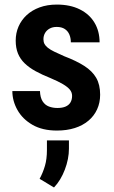

<svg xmlns="http://www.w3.org/2000/svg" viewBox="-20 -558 494 835"><path d="M293.5 -141.1Q293.5 -156.2 283.9 -168Q274.4 -179.7 253.9 -191.9Q233.4 -204.1 199.7 -218.3Q163.1 -232.9 135 -248.3Q106.9 -263.7 87.4 -282.5Q67.9 -301.3 58.1 -325.4Q48.3 -349.6 48.3 -381.3Q48.3 -414.1 60.5 -442.4Q72.8 -470.7 95.9 -492.2Q119.1 -513.7 152.3 -525.9Q185.5 -538.1 227.1 -538.1Q285.2 -538.1 326.9 -517.3Q368.7 -496.6 390.9 -459.5Q413.1 -422.4 413.1 -374H288.1Q288.1 -392.6 281.7 -407.7Q275.4 -422.9 261.7 -431.9Q248 -440.9 226.6 -440.9Q208.5 -440.9 195.6 -433.6Q182.6 -426.3 175.8 -414.3Q168.9 -402.3 168.9 -387.2Q168.9 -375.5 173.6 -366.7Q178.2 -357.9 188.5 -349.9Q198.7 -341.8 216.1 -333.3Q233.4 -324.7 259.3 -313.5Q312 -293.5 346.7 -271.2Q381.3 -249 398.4 -219.5Q415.5 -189.9 415.5 -146Q415.5 -111.3 402.3 -82.5Q389.2 -53.7 364.5 -33Q339.8 -12.2 305.2 -1.2Q270.5 9.8 227.5 9.8Q164.6 9.8 121.3 -15.1Q78.1 -40 55.9 -79.6Q33.7 -119.1 33.7 -162.1H153.8Q154.8 -133.8 165.3 -117.4Q175.8 -101.1 192.9 -94.7Q210 -88.4 229.5 -88.4Q251 -88.4 265.1 -94.5Q279.3 -100.6 286.4 -112.5Q293.5 -124.5 293.5 -141.1ZM279.8 52.7V88.4Q279.8 132.8 262 179.7Q244.1 226.6 214.8 257.3L152.3 219.7Q167 192.4 175.5 163.1Q184.1 133.8 184.1 94.2V52.7Z"/></svg>

Font: Roboto Condensed SemiBold
Style: Regular
Weight: 600
Designer: Christian Robertson
Foundry: Google
Version: Version 3.008; 2023